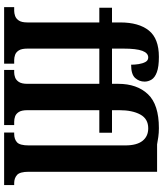

<svg xmlns="http://www.w3.org/2000/svg" viewBox="52 -862 809 954"><g transform="rotate(90 457.0 -384.5)"><path d="M15 0V-50H34Q45 -50 58.5 -54.5Q72 -59 81.5 -73Q91 -87 91 -116V-473H18V-536H91V-577Q91 -669 131 -719Q171 -769 262 -769Q311 -769 338 -759Q365 -749 375 -732.5Q385 -716 385 -698Q385 -671 367 -651Q349 -631 301 -631Q301 -649 298 -668.5Q295 -688 287.5 -702Q280 -716 265 -716Q243 -716 232 -686.5Q221 -657 221 -593V-536H396V-567Q396 -660 447.5 -714.5Q499 -769 616 -769Q640 -769 660.5 -766Q681 -763 697 -760H833V-122Q833 -78 849 -64Q865 -50 889 -50H899V0H638V-50H645Q671 -50 686.5 -64Q702 -78 702 -122V-602Q702 -659 679.5 -687.5Q657 -716 617 -716Q570 -716 548.5 -676.5Q527 -637 527 -573V-536H639V-473H527V-116Q527 -87 536 -73Q545 -59 558 -54.5Q571 -50 584 -50H601V0H327V-50H340Q351 -50 364 -54.5Q377 -59 386.5 -73Q396 -87 396 -116V-473H221V-116Q221 -87 230 -73Q239 -59 252 -54.5Q265 -50 278 -50H296V0Z"/></g></svg>

Font: Noto Serif ExtraCondensed
Style: Bold
Weight: 700
Width: 2
Designer: Monotype Design Team
Foundry: Monotype Imaging Inc.
Version: Version 2.014; ttfautohint (v1.8.4.7-5d5b)